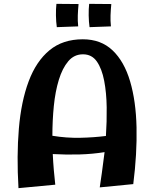

<svg xmlns="http://www.w3.org/2000/svg" viewBox="-20 -970 801 997"><path d="M498 3Q502 -25 509 -73Q516 -121 523 -180Q461 -170 393 -168Q325 -166 254 -170Q256 -127 259.5 -86.5Q263 -46 267 -11L76 7Q66 -161 78 -302.5Q90 -444 129 -548Q168 -652 237 -709Q306 -766 410 -766Q504 -766 564.5 -708.5Q625 -651 655.5 -548Q686 -445 689 -308.5Q692 -172 672 -14ZM411 -688Q365 -688 334.5 -652Q304 -616 285.5 -555.5Q267 -495 259.5 -419.5Q252 -344 252 -265Q325 -253 396 -254.5Q467 -256 530 -264Q535 -338 534 -413Q533 -488 521 -550.5Q509 -613 483 -650.5Q457 -688 411 -688ZM275 -829Q271 -857 270.5 -890Q270 -923 273 -950L388 -949Q385 -919 384 -890.5Q383 -862 386 -833ZM445 -829Q441 -857 440.5 -890Q440 -923 443 -950L558 -949Q555 -919 554 -890.5Q553 -862 556 -833Z"/></svg>

Font: Marhey SemiBold
Style: Regular
Weight: 600
Designer: Nur Syamsi & Bustanul Arifin
Foundry: Namelatype
Version: Version 1.000; ttfautohint (v1.8.4.7-5d5b)